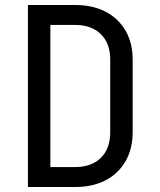

<svg xmlns="http://www.w3.org/2000/svg" viewBox="-20 -750 640 770"><path d="M92 0V-730H281Q352 -730 403.5 -703Q455 -676 483.5 -627Q512 -578 512 -511V-220Q512 -153 483.5 -103.5Q455 -54 403.5 -27Q352 0 281 0ZM182 -80H281Q347 -80 384.5 -117Q422 -154 422 -220V-511Q422 -576 384.5 -613Q347 -650 281 -650H182Z"/></svg>

Font: JetBrainsMono NF
Style: Regular
Weight: 400
Designer: Philipp Nurullin, Konstantin Bulenkov
Foundry: JetBrains
Version: Version 2.251; ttfautohint (v1.8.3);Nerd Fonts 2.2.2